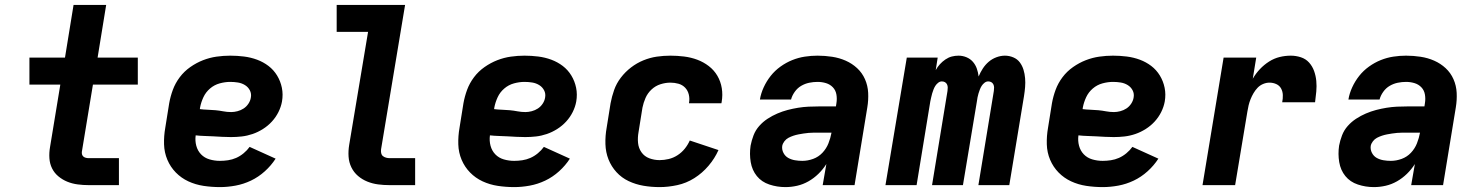

<svg xmlns="http://www.w3.org/2000/svg" viewBox="-20 -755 6040 783"><path d="M342 0Q319 0 296.5 -3Q274 -6 254.5 -14Q235 -22 218.5 -35.5Q202 -49 192.5 -68Q183 -87 181.5 -109.5Q180 -132 184 -155L226 -410H100V-520H245L280 -735H413L378 -520H542V-410H359L314 -137Q313 -131 314.5 -125.5Q316 -120 320 -116.5Q324 -113 330 -111.5Q336 -110 342 -110H465V0Z M877 8Q843 8 810 3Q777 -2 748 -15.5Q719 -29 697 -51.5Q675 -74 662.5 -103.5Q650 -133 649 -166.5Q648 -200 654 -234L670 -334Q675 -362 685 -389Q695 -416 713 -440Q731 -464 756 -481.5Q781 -499 808 -509.5Q835 -520 863 -524Q891 -528 919 -528Q947 -528 975 -524.5Q1003 -521 1028.5 -511.5Q1054 -502 1075 -486Q1096 -470 1110 -447Q1124 -424 1129.5 -397Q1135 -370 1130 -341Q1126 -319 1115.5 -298Q1105 -277 1089 -259.5Q1073 -242 1052.5 -229Q1032 -216 1010 -208.5Q988 -201 966 -198.5Q944 -196 922 -196Q904 -196 886 -197Q868 -198 850 -199Q832 -200 814 -200.5Q796 -201 778 -203Q775 -181 780.5 -160.5Q786 -140 800 -125.5Q814 -111 834.5 -105Q855 -99 877 -99Q893 -99 910 -101.5Q927 -104 943 -111Q959 -118 973.5 -130Q988 -142 998 -156L1104 -108Q1086 -80 1060 -56.5Q1034 -33 1003.5 -18.5Q973 -4 940.5 2Q908 8 877 8ZM923 -298Q935 -298 948.5 -301.5Q962 -305 973.5 -312.5Q985 -320 993 -332Q1001 -344 1003 -357Q1006 -373 999 -386.5Q992 -400 979 -408Q966 -416 950.5 -418.5Q935 -421 919 -421Q898 -421 876 -415Q854 -409 836.5 -394Q819 -379 809.5 -358.5Q800 -338 796 -317L795 -310Q811 -308 827 -307.5Q843 -307 859 -305.5Q875 -304 890.5 -301Q906 -298 923 -298Z M1569 0Q1545 0 1522 -3Q1499 -6 1478 -14.5Q1457 -23 1440 -37.5Q1423 -52 1413 -72.5Q1403 -93 1401.5 -116.5Q1400 -140 1404 -164L1481 -625H1353V-735H1632L1534 -146Q1533 -138 1534.5 -130.5Q1536 -123 1541.5 -118.5Q1547 -114 1554.5 -112Q1562 -110 1569 -110H1673V0Z M2077 8Q2043 8 2010 3Q1977 -2 1948 -15.5Q1919 -29 1897 -51.5Q1875 -74 1862.5 -103.5Q1850 -133 1849 -166.5Q1848 -200 1854 -234L1870 -334Q1875 -362 1885 -389Q1895 -416 1913 -440Q1931 -464 1956 -481.5Q1981 -499 2008 -509.5Q2035 -520 2063 -524Q2091 -528 2119 -528Q2147 -528 2175 -524.5Q2203 -521 2228.5 -511.5Q2254 -502 2275 -486Q2296 -470 2310 -447Q2324 -424 2329.5 -397Q2335 -370 2330 -341Q2326 -319 2315.5 -298Q2305 -277 2289 -259.5Q2273 -242 2252.5 -229Q2232 -216 2210 -208.5Q2188 -201 2166 -198.5Q2144 -196 2122 -196Q2104 -196 2086 -197Q2068 -198 2050 -199Q2032 -200 2014 -200.5Q1996 -201 1978 -203Q1975 -181 1980.5 -160.5Q1986 -140 2000 -125.5Q2014 -111 2034.5 -105Q2055 -99 2077 -99Q2093 -99 2110 -101.5Q2127 -104 2143 -111Q2159 -118 2173.5 -130Q2188 -142 2198 -156L2304 -108Q2286 -80 2260 -56.5Q2234 -33 2203.5 -18.5Q2173 -4 2140.5 2Q2108 8 2077 8ZM2123 -298Q2135 -298 2148.5 -301.5Q2162 -305 2173.5 -312.5Q2185 -320 2193 -332Q2201 -344 2203 -357Q2206 -373 2199 -386.5Q2192 -400 2179 -408Q2166 -416 2150.5 -418.5Q2135 -421 2119 -421Q2098 -421 2076 -415Q2054 -409 2036.5 -394Q2019 -379 2009.5 -358.5Q2000 -338 1996 -317L1995 -310Q2011 -308 2027 -307.5Q2043 -307 2059 -305.5Q2075 -304 2090.5 -301Q2106 -298 2123 -298Z M2670 8Q2636 8 2604 2.5Q2572 -3 2543.5 -16.5Q2515 -30 2494 -53Q2473 -76 2461.5 -105Q2450 -134 2449 -167.5Q2448 -201 2454 -234L2470 -334Q2475 -361 2484.5 -388Q2494 -415 2512 -438.5Q2530 -462 2553.5 -480Q2577 -498 2604 -509Q2631 -520 2658.5 -524Q2686 -528 2714 -528Q2742 -528 2770 -524.5Q2798 -521 2823.5 -511.5Q2849 -502 2870.5 -485.5Q2892 -469 2905.5 -446Q2919 -423 2923.5 -395.5Q2928 -368 2923 -339Q2923 -338 2922.5 -336.5Q2922 -335 2922 -334H2790Q2790 -335 2790 -335.5Q2790 -336 2790 -336Q2793 -353 2789 -369.5Q2785 -386 2774 -397.5Q2763 -409 2747 -413.5Q2731 -418 2714 -418Q2694 -418 2673.5 -411.5Q2653 -405 2637 -390Q2621 -375 2612.5 -355.5Q2604 -336 2600 -316L2584 -216Q2580 -194 2582 -172.5Q2584 -151 2596 -134Q2608 -117 2628 -109.5Q2648 -102 2670 -102Q2688 -102 2707 -106.5Q2726 -111 2743 -122Q2760 -133 2772.5 -148.5Q2785 -164 2793 -182L2910 -143Q2895 -109 2869.5 -79Q2844 -49 2811.5 -28.5Q2779 -8 2742 0Q2705 8 2670 8Z M3183 8Q3149 8 3117.5 -2.5Q3086 -13 3066.5 -37Q3047 -61 3041.5 -94Q3036 -127 3041 -161Q3045 -182 3053 -203Q3061 -224 3076 -241Q3091 -258 3110 -270.5Q3129 -283 3150 -292Q3171 -301 3192 -306.5Q3213 -312 3234.5 -315.5Q3256 -319 3277 -320Q3298 -321 3319 -321H3389L3391 -334Q3394 -352 3391 -369.5Q3388 -387 3376.5 -399Q3365 -411 3348.5 -416Q3332 -421 3314 -421Q3297 -421 3280 -417.5Q3263 -414 3247.5 -405Q3232 -396 3221 -380.5Q3210 -365 3206 -349H3079Q3083 -374 3094.5 -399Q3106 -424 3123 -445.5Q3140 -467 3163 -483.5Q3186 -500 3211 -510Q3236 -520 3262 -524Q3288 -528 3314 -528Q3344 -528 3373.5 -523.5Q3403 -519 3429 -507.5Q3455 -496 3475.5 -477Q3496 -458 3507.5 -432Q3519 -406 3520.5 -376.5Q3522 -347 3517 -317L3465 0H3335L3350 -86Q3336 -64 3317.5 -46Q3299 -28 3277 -15.5Q3255 -3 3231 2.5Q3207 8 3183 8ZM3252 -99Q3274 -99 3296 -107Q3318 -115 3334 -132Q3350 -149 3358.5 -170.5Q3367 -192 3371 -214H3319Q3309 -214 3298.5 -214Q3288 -214 3277.5 -213Q3267 -212 3257 -210.5Q3247 -209 3236.5 -207Q3226 -205 3215.5 -201.5Q3205 -198 3195.5 -193Q3186 -188 3179 -179Q3172 -170 3170 -160Q3168 -145 3175 -131.5Q3182 -118 3194.5 -111Q3207 -104 3222 -101.5Q3237 -99 3252 -99Z M3591 0 3678 -520H3804L3796 -469Q3803 -482 3813 -493Q3823 -504 3835.5 -512.5Q3848 -521 3861.5 -524.5Q3875 -528 3889 -528Q3906 -528 3921.5 -521.5Q3937 -515 3947.5 -503Q3958 -491 3963.5 -475.5Q3969 -460 3971 -443Q3978 -460 3988 -475.5Q3998 -491 4012 -503Q4026 -515 4043.5 -521.5Q4061 -528 4078 -528Q4096 -528 4112.5 -521Q4129 -514 4139 -500.5Q4149 -487 4154 -470.5Q4159 -454 4160.5 -436Q4162 -418 4160.5 -400Q4159 -382 4156 -363L4096 0H3970L4033 -384Q4034 -391 4034 -398Q4034 -405 4031 -411Q4028 -417 4022.5 -420Q4017 -423 4010 -423Q4002 -423 3995 -417.5Q3988 -412 3983.5 -405Q3979 -398 3976 -390Q3973 -382 3970.5 -374Q3968 -366 3966.5 -358Q3965 -350 3964 -342L3907 0H3781L3844 -384Q3845 -391 3845 -398Q3845 -405 3842 -411Q3839 -417 3833.5 -420Q3828 -423 3821 -423Q3813 -423 3806 -417.5Q3799 -412 3794.5 -405Q3790 -398 3787 -390Q3784 -382 3781.5 -374Q3779 -366 3777.5 -358Q3776 -350 3774 -342L3718 0Z M4477 8Q4443 8 4410 3Q4377 -2 4348 -15.5Q4319 -29 4297 -51.5Q4275 -74 4262.5 -103.5Q4250 -133 4249 -166.5Q4248 -200 4254 -234L4270 -334Q4275 -362 4285 -389Q4295 -416 4313 -440Q4331 -464 4356 -481.5Q4381 -499 4408 -509.5Q4435 -520 4463 -524Q4491 -528 4519 -528Q4547 -528 4575 -524.5Q4603 -521 4628.5 -511.5Q4654 -502 4675 -486Q4696 -470 4710 -447Q4724 -424 4729.5 -397Q4735 -370 4730 -341Q4726 -319 4715.5 -298Q4705 -277 4689 -259.5Q4673 -242 4652.5 -229Q4632 -216 4610 -208.5Q4588 -201 4566 -198.5Q4544 -196 4522 -196Q4504 -196 4486 -197Q4468 -198 4450 -199Q4432 -200 4414 -200.5Q4396 -201 4378 -203Q4375 -181 4380.5 -160.5Q4386 -140 4400 -125.5Q4414 -111 4434.5 -105Q4455 -99 4477 -99Q4493 -99 4510 -101.5Q4527 -104 4543 -111Q4559 -118 4573.5 -130Q4588 -142 4598 -156L4704 -108Q4686 -80 4660 -56.5Q4634 -33 4603.5 -18.5Q4573 -4 4540.5 2Q4508 8 4477 8ZM4523 -298Q4535 -298 4548.5 -301.5Q4562 -305 4573.5 -312.5Q4585 -320 4593 -332Q4601 -344 4603 -357Q4606 -373 4599 -386.5Q4592 -400 4579 -408Q4566 -416 4550.5 -418.5Q4535 -421 4519 -421Q4498 -421 4476 -415Q4454 -409 4436.5 -394Q4419 -379 4409.5 -358.5Q4400 -338 4396 -317L4395 -310Q4411 -308 4427 -307.5Q4443 -307 4459 -305.5Q4475 -304 4490.5 -301Q4506 -298 4523 -298Z M4884 0 4970 -520H5103L5089 -434Q5101 -455 5118 -473Q5135 -491 5155.5 -504Q5176 -517 5198.5 -522.5Q5221 -528 5244 -528Q5265 -528 5285 -521.5Q5305 -515 5318.5 -500Q5332 -485 5339 -465.5Q5346 -446 5348 -425Q5350 -404 5348 -382Q5346 -360 5343 -338H5209Q5212 -353 5211.5 -367.5Q5211 -382 5204.5 -394Q5198 -406 5185 -412Q5172 -418 5157 -418Q5144 -418 5131 -412.5Q5118 -407 5108.5 -397Q5099 -387 5092 -375Q5085 -363 5080 -350.5Q5075 -338 5072 -325.5Q5069 -313 5067 -300L5017 0Z M5583 8Q5549 8 5517.5 -2.5Q5486 -13 5466.5 -37Q5447 -61 5441.5 -94Q5436 -127 5441 -161Q5445 -182 5453 -203Q5461 -224 5476 -241Q5491 -258 5510 -270.5Q5529 -283 5550 -292Q5571 -301 5592 -306.5Q5613 -312 5634.5 -315.5Q5656 -319 5677 -320Q5698 -321 5719 -321H5789L5791 -334Q5794 -352 5791 -369.5Q5788 -387 5776.5 -399Q5765 -411 5748.5 -416Q5732 -421 5714 -421Q5697 -421 5680 -417.5Q5663 -414 5647.5 -405Q5632 -396 5621 -380.5Q5610 -365 5606 -349H5479Q5483 -374 5494.5 -399Q5506 -424 5523 -445.5Q5540 -467 5563 -483.5Q5586 -500 5611 -510Q5636 -520 5662 -524Q5688 -528 5714 -528Q5744 -528 5773.5 -523.5Q5803 -519 5829 -507.5Q5855 -496 5875.5 -477Q5896 -458 5907.5 -432Q5919 -406 5920.5 -376.5Q5922 -347 5917 -317L5865 0H5735L5750 -86Q5736 -64 5717.5 -46Q5699 -28 5677 -15.5Q5655 -3 5631 2.5Q5607 8 5583 8ZM5652 -99Q5674 -99 5696 -107Q5718 -115 5734 -132Q5750 -149 5758.5 -170.5Q5767 -192 5771 -214H5719Q5709 -214 5698.5 -214Q5688 -214 5677.5 -213Q5667 -212 5657 -210.5Q5647 -209 5636.5 -207Q5626 -205 5615.5 -201.5Q5605 -198 5595.5 -193Q5586 -188 5579 -179Q5572 -170 5570 -160Q5568 -145 5575 -131.5Q5582 -118 5594.5 -111Q5607 -104 5622 -101.5Q5637 -99 5652 -99Z"/></svg>

Font: Iosevka SS04 XBd Ex
Style: Italic
Weight: 800
Width: 7
Italic angle: -9°
Monospace: yes
Designer: Belleve Invis
Foundry: Belleve Invis
Version: Version 19.0.0; ttfautohint (v1.8.4)